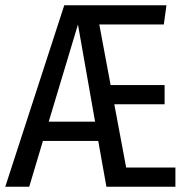

<svg xmlns="http://www.w3.org/2000/svg" viewBox="-31 -709 725 729"><path d="M448 -73H635V0H373L342 -174H132L80 0H-11L213 -689H601L591 -616H346L389 -386H594V-313H403ZM154 -247H330L265 -616Z"/></svg>

Font: Fira Sans Extra Condensed
Style: Regular
Weight: 400
Width: 1
Designer: Carrois Corporate & Edenspiekermann AG
Foundry: Carrois Corporate GbR & Edenspiekermann AG
Version: Version 4.203